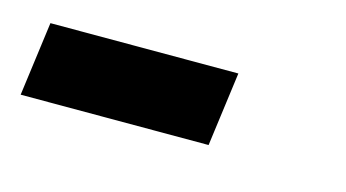

<svg xmlns="http://www.w3.org/2000/svg" viewBox="-54 -4 405 225"><g transform="rotate(15 148.0 108.0)"><path d="M204 153H-24L-12 63H216Z"/></g></svg>

Font: Tanohe Sans Medium
Style: Italic
Weight: 500
Designer: Village Type and Design LLC & Cristiano Sobral
Foundry: Cooper Hewitt Smithsonian Design Museum
Version: Version 1.00;September 29, 2021;FontCreator 13.0.0.2655 64-b